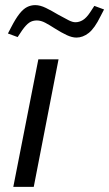

<svg xmlns="http://www.w3.org/2000/svg" viewBox="-20 -731 427 751"><path d="M32 0 130 -499H209L112 0ZM49 -586 11 -600 24 -625Q41 -658 56 -677Q71 -696 86 -703.5Q101 -711 118 -711Q137 -711 159.5 -700Q182 -689 207 -674Q234 -659 249 -651.5Q264 -644 275 -644Q290 -644 304 -652.5Q318 -661 332 -682L349 -708L387 -694L373 -667Q350 -620 327 -602Q304 -584 279 -584Q262 -584 241.5 -593.5Q221 -603 194 -620Q174 -633 157 -642Q140 -651 124 -651Q107 -651 94.5 -642.5Q82 -634 67 -613Z"/></svg>

Font: REM Light
Style: Italic
Weight: 300
Italic angle: -11°
Designer: Octavio Pardo
Foundry: Ashler Design
Version: Version 1.005;gftools[0.9.28]